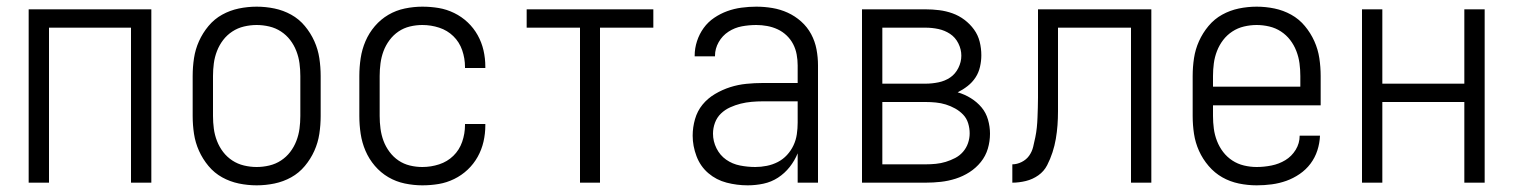

<svg xmlns="http://www.w3.org/2000/svg" viewBox="-20 -548 4540 576"><path d="M66 0V-520H434V0H373V-465H127V0Z M750 8Q723 8 696.5 2.5Q670 -3 646.5 -16Q623 -29 605.5 -50Q588 -71 577 -95.5Q566 -120 562 -146.5Q558 -173 558 -200V-320Q558 -347 562 -373.5Q566 -400 577 -424.5Q588 -449 605.5 -470Q623 -491 646.5 -504Q670 -517 696.5 -522.5Q723 -528 750 -528Q777 -528 803.5 -522.5Q830 -517 853.5 -504Q877 -491 894.5 -470Q912 -449 923 -424.5Q934 -400 938 -373.5Q942 -347 942 -320V-200Q942 -173 938 -146.5Q934 -120 923 -95.5Q912 -71 894.5 -50Q877 -29 853.5 -16Q830 -3 803.5 2.5Q777 8 750 8ZM750 -47Q769 -47 788 -51.5Q807 -56 823 -66.5Q839 -77 850.5 -92Q862 -107 869 -125Q876 -143 878.5 -162Q881 -181 881 -200V-320Q881 -339 878.5 -358Q876 -377 869 -395Q862 -413 850.5 -428Q839 -443 823 -453.5Q807 -464 788 -468.5Q769 -473 750 -473Q731 -473 712 -468.5Q693 -464 677 -453.5Q661 -443 649.5 -428Q638 -413 631 -395Q624 -377 621.5 -358Q619 -339 619 -320V-200Q619 -181 621.5 -162Q624 -143 631 -125Q638 -107 649.5 -92Q661 -77 677 -66.5Q693 -56 712 -51.5Q731 -47 750 -47Z M1247 8Q1221 8 1194.5 2.5Q1168 -3 1145 -16.5Q1122 -30 1104.5 -50.5Q1087 -71 1076.5 -95.5Q1066 -120 1062 -146.5Q1058 -173 1058 -200V-320Q1058 -347 1062 -373.5Q1066 -400 1076.5 -424.5Q1087 -449 1104.5 -469.5Q1122 -490 1145 -503.5Q1168 -517 1194.5 -522.5Q1221 -528 1247 -528Q1272 -528 1296 -524Q1320 -520 1342.5 -509Q1365 -498 1383 -481Q1401 -464 1413 -442.5Q1425 -421 1430.5 -397Q1436 -373 1436 -348V-344H1375V-347Q1375 -373 1366.5 -397.5Q1358 -422 1340 -439.5Q1322 -457 1297.5 -465Q1273 -473 1247 -473Q1228 -473 1209.5 -468.5Q1191 -464 1175.5 -453.5Q1160 -443 1148.5 -427.5Q1137 -412 1130.5 -394.5Q1124 -377 1121.5 -358Q1119 -339 1119 -320V-200Q1119 -181 1121.5 -162Q1124 -143 1130.5 -125.5Q1137 -108 1148.5 -92.5Q1160 -77 1175.5 -66.5Q1191 -56 1209.5 -51.5Q1228 -47 1247 -47Q1273 -47 1297.5 -55Q1322 -63 1340 -80.5Q1358 -98 1366.5 -122.5Q1375 -147 1375 -173V-176H1436V-172Q1436 -147 1430.5 -123Q1425 -99 1413 -77.5Q1401 -56 1383 -39Q1365 -22 1342.5 -11Q1320 0 1296 4Q1272 8 1247 8Z M1720 0V-465H1560V-520H1940V-465H1780V0Z M2223 8Q2191 8 2160 0Q2129 -8 2105 -28.5Q2081 -49 2069.5 -79.5Q2058 -110 2058 -141Q2058 -166 2065 -190.5Q2072 -215 2087.5 -234Q2103 -253 2125 -266Q2147 -279 2170.5 -286.5Q2194 -294 2219 -296.5Q2244 -299 2268 -299H2373V-352Q2373 -368 2370 -384.5Q2367 -401 2359.5 -415.5Q2352 -430 2340 -441.5Q2328 -453 2313 -460Q2298 -467 2281.5 -470Q2265 -473 2249 -473Q2227 -473 2205.5 -469Q2184 -465 2165.5 -453Q2147 -441 2136 -421.5Q2125 -402 2125 -381V-379H2064V-381Q2064 -403 2071 -424.5Q2078 -446 2091 -464Q2104 -482 2122.5 -494.5Q2141 -507 2161.5 -514.5Q2182 -522 2204.5 -525Q2227 -528 2249 -528Q2273 -528 2297 -524Q2321 -520 2343 -510Q2365 -500 2383.5 -483.5Q2402 -467 2413.5 -445.5Q2425 -424 2429.5 -400Q2434 -376 2434 -352V0H2373V-88Q2364 -66 2349 -47Q2334 -28 2314 -15Q2294 -2 2270.5 3Q2247 8 2223 8ZM2246 -47Q2263 -47 2280.5 -50.5Q2298 -54 2313.5 -62Q2329 -70 2341 -83Q2353 -96 2360.5 -112Q2368 -128 2370.5 -145.5Q2373 -163 2373 -180V-244H2268Q2252 -244 2235 -242.5Q2218 -241 2202 -237Q2186 -233 2170.5 -226Q2155 -219 2143 -207.5Q2131 -196 2125 -180Q2119 -164 2119 -147Q2119 -124 2129.5 -103Q2140 -82 2158.5 -69Q2177 -56 2200 -51.5Q2223 -47 2246 -47Z M2566 0V-520H2757Q2777 -520 2797.5 -517.5Q2818 -515 2837.5 -508Q2857 -501 2873.5 -488.5Q2890 -476 2902 -459.5Q2914 -443 2919 -423Q2924 -403 2924 -382Q2924 -365 2920 -347.5Q2916 -330 2906.5 -315.5Q2897 -301 2883 -290Q2869 -279 2853 -271Q2874 -265 2892.5 -253.5Q2911 -242 2924.5 -226Q2938 -210 2944 -189Q2950 -168 2950 -147Q2950 -124 2943.5 -102Q2937 -80 2922.5 -62Q2908 -44 2888.5 -31.5Q2869 -19 2847 -12Q2825 -5 2802.5 -2.5Q2780 0 2757 0ZM2627 -297H2757Q2776 -297 2795.5 -301Q2815 -305 2830.5 -315.5Q2846 -326 2855 -344Q2864 -362 2864 -381Q2864 -400 2855 -418Q2846 -436 2830 -446.5Q2814 -457 2795 -461Q2776 -465 2757 -465H2627ZM2627 -55H2757Q2772 -55 2787.5 -56.5Q2803 -58 2817.5 -62.5Q2832 -67 2845.5 -74Q2859 -81 2869 -92.5Q2879 -104 2884 -118.5Q2889 -133 2889 -148Q2889 -163 2884.5 -178Q2880 -193 2869.5 -204Q2859 -215 2845.5 -222.5Q2832 -230 2817.5 -234.5Q2803 -239 2787.5 -240.5Q2772 -242 2757 -242H2627Z M3373 0V-465H3154V-256Q3154 -235 3154 -214Q3154 -193 3152.5 -172.5Q3151 -152 3147.5 -131.5Q3144 -111 3137.5 -91Q3131 -71 3121.5 -52.5Q3112 -34 3095 -22Q3078 -10 3057.5 -5Q3037 0 3017 0V-55Q3031 -55 3045 -62Q3059 -69 3067.5 -81Q3076 -93 3079.5 -107.5Q3083 -122 3086 -136.5Q3089 -151 3090.5 -166Q3092 -181 3092.5 -195.5Q3093 -210 3093.5 -225Q3094 -240 3094 -255V-520H3434V0Z M3750 8Q3723 8 3696.5 2.5Q3670 -3 3647 -16Q3624 -29 3606 -50Q3588 -71 3577 -95.5Q3566 -120 3562 -146.5Q3558 -173 3558 -200V-320Q3558 -347 3562 -373.5Q3566 -400 3577 -424.5Q3588 -449 3605.5 -470Q3623 -491 3646.5 -504Q3670 -517 3696.5 -522.5Q3723 -528 3750 -528Q3777 -528 3803.5 -522.5Q3830 -517 3853.5 -504Q3877 -491 3894.5 -470Q3912 -449 3923 -424.5Q3934 -400 3938 -373.5Q3942 -347 3942 -320V-232H3619V-200Q3619 -181 3621.5 -162Q3624 -143 3631 -125Q3638 -107 3649.5 -92Q3661 -77 3677 -66.5Q3693 -56 3712 -51.5Q3731 -47 3750 -47Q3772 -47 3794.5 -51.5Q3817 -56 3836 -67.5Q3855 -79 3867 -98.5Q3879 -118 3879 -141H3940Q3939 -118 3932 -96.5Q3925 -75 3911.5 -57Q3898 -39 3879 -26Q3860 -13 3839 -5.5Q3818 2 3795.5 5Q3773 8 3750 8ZM3619 -288H3881V-320Q3881 -339 3878.5 -358Q3876 -377 3869 -395Q3862 -413 3850.5 -428Q3839 -443 3823 -453.5Q3807 -464 3788 -468.5Q3769 -473 3750 -473Q3731 -473 3712 -468.5Q3693 -464 3677 -453.5Q3661 -443 3649.5 -428Q3638 -413 3631 -395Q3624 -377 3621.5 -358Q3619 -339 3619 -320Z M4066 0V-520H4127V-297H4373V-520H4434V0H4373V-242H4127V0Z"/></svg>

Font: Iosevka Fixed SS04 Light
Style: Regular
Weight: 300
Monospace: yes
Designer: Belleve Invis
Foundry: Belleve Invis
Version: Version 32.5.0